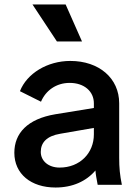

<svg xmlns="http://www.w3.org/2000/svg" viewBox="-20 -825 618 857"><path d="M228 12C304 12 365 -16 406 -64C407 -47 411 -27 416 0H524C515 -44 512 -76 512 -121V-364C512 -476 422 -553 294 -553C191 -553 100 -497 69 -418L163 -371C184 -421 231 -455 291 -455C356 -455 399 -417 399 -364V-343L227 -315C102 -294 44 -230 44 -143C44 -49 118 12 228 12ZM125 -805 234 -640H346L273 -805ZM162 -147C162 -189 189 -218 249 -228L399 -254V-225C399 -142 337 -77 246 -77C197 -77 162 -106 162 -147Z"/></svg>

Font: Mluvka SemiBold
Style: Regular
Weight: 600
Designer: Modified by Jiří Krblich, Original typeface by Gumpita Rahayu
Foundry: Gumpita Rahayu & Jiří Krblich
Version: Version 2.000;Glyphs 3.1.1 (3134)